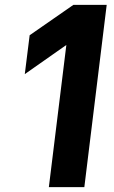

<svg xmlns="http://www.w3.org/2000/svg" viewBox="-20 -770 471 790"><path d="M181 0 253 -585 82 -465 102 -625 282 -750H419L327 0Z"/></svg>

Font: Orkney
Style: BoldItalic
Weight: 700
Designer: Samuel Oakes and Alfredo Marco Pradil
Foundry: Alfredo Marco Pradil
Version: 1.0; ttfautohint (v1.5)